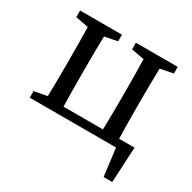

<svg xmlns="http://www.w3.org/2000/svg" viewBox="-142 -616 905 906"><g transform="rotate(30 310.5 -162.5)"><path d="M348 -439V-475H576V-439L506 -425Q505 -388 504.5 -343.5Q504 -299 504 -265V-210Q504 -174 504.5 -127.5Q505 -81 506 -43H590L580 150H533L514 0H44V-36L114 -49Q115 -87 115.5 -131.5Q116 -176 116 -210V-265Q116 -299 115.5 -344Q115 -389 114 -426L44 -439V-475H272V-439L203 -425Q202 -388 201.5 -343.5Q201 -299 201 -265V-210Q201 -174 201.5 -127.5Q202 -81 203 -43H418Q419 -81 419.5 -127.5Q420 -174 420 -210V-265Q420 -299 419.5 -344Q419 -389 418 -426Z"/></g></svg>

Font: Source Serif Pro
Style: Regular
Weight: 400
Designer: Frank Grießhammer
Foundry: Adobe Systems Incorporated
Version: Version 3.001;hotconv 1.0.111;makeotfexe 2.5.65597